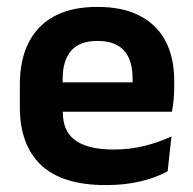

<svg xmlns="http://www.w3.org/2000/svg" viewBox="-20 -524 559 556"><path d="M286.5 12Q160.5 12 99 -46Q37.5 -104 37.5 -214V-278Q37.5 -387 95 -445.5Q152.5 -504 262 -504Q336 -504 385.5 -478Q435 -452 459.8 -404.2Q484.5 -356.5 484.5 -290V-272.5Q484.5 -254.5 482.8 -235.8Q481 -217 478 -200.5H362Q363.5 -228 363.8 -252.8Q364 -277.5 364 -297.5Q364 -332 353 -356.2Q342 -380.5 319.5 -393Q297 -405.5 262 -405.5Q210.5 -405.5 186 -377Q161.5 -348.5 161.5 -296V-250.5L162 -236V-197.5Q162 -174.5 169.2 -155Q176.5 -135.5 193.5 -121.2Q210.5 -107 238.8 -99Q267 -91 309.5 -91Q355.5 -91 397.2 -101.2Q439 -111.5 476.5 -129L465.5 -28Q432 -9.5 386.8 1.2Q341.5 12 286.5 12ZM105.5 -200.5V-285.5H452V-200.5Z"/></svg>

Font: Anek Bangla SemiBold
Style: Regular
Weight: 600
Designer: Sulekha Rajkumar (Bangla), Yesha Goshar (Latin)
Foundry: Ek Type
Version: Version 1.003